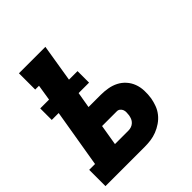

<svg xmlns="http://www.w3.org/2000/svg" viewBox="-200 -868 1001 1001"><g transform="rotate(-45 300.0 -367.5)"><path d="M3 0V-120H46L100 -442H49V-527H114L128 -615H100V-735H295L261 -527H324V-442H247L232 -354H321Q348 -354 374 -349.5Q400 -345 422.5 -333.5Q445 -322 462 -303Q479 -284 488 -260Q497 -236 498 -209Q499 -182 495 -155Q491 -133 483 -111Q475 -89 460 -70Q445 -51 424.5 -37Q404 -23 382 -14.5Q360 -6 337.5 -3Q315 0 292 0ZM292 -120Q303 -120 313.5 -123.5Q324 -127 332.5 -135Q341 -143 345 -153Q349 -163 351 -174Q352 -184 352.5 -194Q353 -204 349.5 -213Q346 -222 338.5 -228Q331 -234 321 -234H212L193 -120Z"/></g></svg>

Font: Iosevka Slab HvExObl
Style: Regular
Weight: 900
Width: 7
Italic angle: -9°
Monospace: yes
Designer: Belleve Invis
Foundry: Belleve Invis
Version: Version 11.1.1; ttfautohint (v1.8.3)